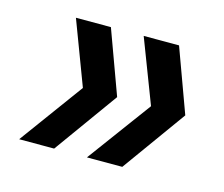

<svg xmlns="http://www.w3.org/2000/svg" viewBox="-62 -549 595 509"><g transform="rotate(15 235.5 -295.0)"><path d="M185 -470 249 -295 123 -120H27L155 -295L89 -470ZM372 -470 436 -295 310 -120H213L342 -295L275 -470Z"/></g></svg>

Font: DM Sans 17pt Medium
Style: Italic
Weight: 500
Italic angle: -10°
Version: Version 4.004;gftools[0.9.30]